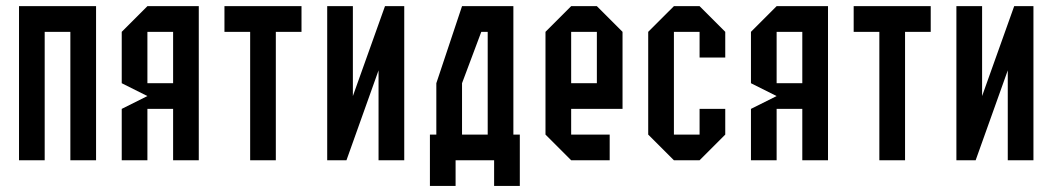

<svg xmlns="http://www.w3.org/2000/svg" viewBox="-20 -520 3415 623"><path d="M125 0H41.7V-500H291.7V0H208.3V-416.7H125Z M541.7 0V-166.7H458.3V0H375V-166.7L458.3 -208.3L375 -250V-416.7L458.3 -500H625V0ZM541.7 -250V-416.7H458.3V-250Z M875 0H791.7V-416.7H708.3V-500H958.3V-416.7H875Z M1208.3 -291.7 1104.2 0H1041.7V-500H1125V-208.3L1229.2 -500H1291.7V0H1208.3Z M1479.2 -83.3H1562.5V-416.7H1541.7L1479.2 -250ZM1458.3 0V83.3H1375V-83.3H1395.8V-250L1479.2 -500H1645.8V-83.3H1666.7V83.3H1583.3V0Z M1958.3 -83.3V0H1833.3L1750 -83.3V-416.7L1833.3 -500H1916.7L2000 -416.7V-166.7H1833.3V-83.3ZM1833.3 -250H1916.7V-416.7H1833.3Z M2250 -83.3V-166.7H2333.3V-83.3L2250 0H2166.7L2083.3 -83.3V-416.7L2166.7 -500H2250L2333.3 -416.7V-333.3H2250V-416.7H2166.7V-83.3Z M2583.3 0V-166.7H2500V0H2416.7V-166.7L2500 -208.3L2416.7 -250V-416.7L2500 -500H2666.7V0ZM2583.3 -250V-416.7H2500V-250Z M2916.7 0H2833.3V-416.7H2750V-500H3000V-416.7H2916.7Z M3250 -291.7 3145.8 0H3083.3V-500H3166.7V-208.3L3270.8 -500H3333.3V0H3250Z"/></svg>

Font: Yulong
Style: Regular
Weight: 400
Designer: GGBotNet
Foundry: f0n7.com
Version: 1.00